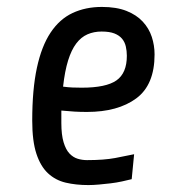

<svg xmlns="http://www.w3.org/2000/svg" viewBox="-20 -527 496 554"><path d="M426 -370Q426 -282 373 -243Q320 -204 231 -204Q211 -204 194.5 -205Q178 -206 157 -208V-172Q157 -138 163.5 -116.5Q170 -95 180.5 -84Q191 -73 204 -69Q217 -65 231 -65Q280 -65 312 -71Q344 -77 367 -82L360 -10Q348 -7 332 -3.5Q316 0 299 2Q282 4 265.5 5.5Q249 7 235 7Q199 7 169.5 0Q140 -7 118.5 -27Q97 -47 85 -83.5Q73 -120 73 -179Q73 -269 86.5 -331.5Q100 -394 126 -433Q152 -472 189.5 -489.5Q227 -507 274 -507Q316 -507 345 -495.5Q374 -484 392 -464.5Q410 -445 418 -420.5Q426 -396 426 -370ZM273 -436Q251 -436 232.5 -428Q214 -420 200 -401.5Q186 -383 176.5 -352.5Q167 -322 162 -277Q177 -275 189.5 -274.5Q202 -274 216 -274Q286 -274 316 -295Q346 -316 346 -366Q346 -380 343 -393Q340 -406 332 -415.5Q324 -425 310 -430.5Q296 -436 273 -436Z"/></svg>

Font: Share
Style: Italic
Weight: 400
Version: Version 1.002